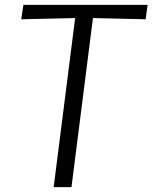

<svg xmlns="http://www.w3.org/2000/svg" viewBox="-20 -767 625 787"><path d="M200 0 288 -693 67 -688 76 -747H585L577 -688L361 -693L273 0Z"/></svg>

Font: Merriweather Sans Light
Style: Italic
Weight: 300
Italic angle: -7.5°
Designer: Eben Sorkin
Foundry: Eben Sorkin
Version: Version 2.001; ttfautohint (v1.8.3)